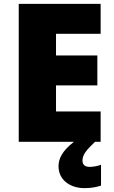

<svg xmlns="http://www.w3.org/2000/svg" viewBox="-20 -734 589 994"><path d="M407 97C407 67 427 43 472 0H501V-157H270V-292H484V-447H270V-559H501V-714H77V0H363C301 48 283 88 283 127C283 197 342 240 418 240C454 240 481 234 503 227V119C489 125 462 130 445 130C422 130 407 121 407 97Z"/></svg>

Font: Noto Sans Sinhala UI Black
Style: Regular
Weight: 900
Designer: Jelle Bosma - Monotype Design Team
Foundry: Monotype Imaging Inc.
Version: Version 2.006